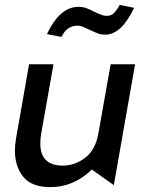

<svg xmlns="http://www.w3.org/2000/svg" viewBox="-20 -756 591 786"><path d="M41 -140Q41 -75 75 -32.5Q109 10 186 10Q282 10 356 -62L446 2L533 -493H433L383 -211Q371 -142 328.5 -110Q286 -78 237 -78Q145 -78 145 -169Q145 -190 149 -211L199 -493H99L46 -191Q41 -163 41 -140ZM295 -651Q308 -651 319 -646.5Q330 -642 349 -633Q370 -623 382.5 -618.5Q395 -614 410 -614Q477 -614 529 -724L470 -736Q457 -712 445.5 -701.5Q434 -691 417 -691Q406 -691 393 -696Q380 -701 368 -707Q347 -718 332.5 -723Q318 -728 301 -728Q225 -728 172 -616L232 -605Q243 -629 260 -640Q277 -651 295 -651Z"/></svg>

Font: Geom
Style: Italic
Weight: 400
Italic angle: -10°
Version: Version 1.102